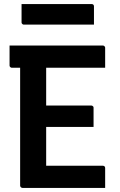

<svg xmlns="http://www.w3.org/2000/svg" viewBox="-20 -924 590 944"><path d="M27 -700H486Q489 -700 491.5 -698.5Q494 -697 495.5 -694.5Q497 -692 497 -689Q497 -662 497 -640Q497 -618 497 -591H38Q35 -591 32.5 -592.5Q30 -594 28.5 -596.5Q27 -599 27 -602Q27 -629 27 -651Q27 -673 27 -700ZM157 -405H429Q432 -405 434.5 -403.5Q437 -402 438.5 -400Q440 -398 440 -394Q440 -376 440 -360.5Q440 -345 440 -330.5Q440 -316 440 -300H157ZM91 0Q89 0 86.5 -1Q84 -2 82.5 -3.5Q81 -5 80 -7Q79 -9 79 -11Q79 -45 79 -99Q79 -153 79 -220Q79 -287 79 -359.5Q79 -432 79 -503.5Q79 -575 79 -638H214L207 -617Q207 -595 207 -572Q207 -549 207 -525Q207 -476 207 -424Q207 -372 207 -319Q207 -266 207 -213Q207 -160 207 -109H486Q491 -109 494 -106Q497 -103 497 -98Q497 -72 497 -49Q497 -26 497 0ZM86 -904H431Q436 -904 439 -901Q442 -898 442 -893Q442 -870 442 -848Q442 -826 442 -803H97Q94 -803 91.5 -804.5Q89 -806 87.5 -808.5Q86 -811 86 -814Q86 -837 86 -859Q86 -881 86 -904Z"/></svg>

Font: Recursive SemiBold
Style: Regular
Weight: 600
Version: Version 1.085